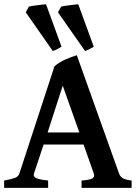

<svg xmlns="http://www.w3.org/2000/svg" viewBox="-20 -911 668 931"><path d="M191.4 -210 144.5 -68.8Q140.1 -53.7 156.7 -46.9Q173.3 -40 213.4 -35.6V0H0V-35.6Q33.2 -41.5 51 -47.9Q68.8 -54.2 73.7 -68.8L244.1 -589.4Q267.1 -609.4 297.1 -622.6Q327.1 -635.7 352.5 -643.1L557.6 -68.8Q562.5 -55.2 574.5 -47.4Q586.4 -39.6 618.2 -35.6V0H375.5V-35.6Q413.1 -38.1 426.8 -45.4Q440.4 -52.7 435.1 -68.8L385.3 -210ZM364.7 -268.6 284.2 -495.6 210.9 -268.6ZM105 -851.1 119.6 -878.4Q126 -880.9 143.1 -883.3Q160.2 -885.7 177.7 -887.7Q195.3 -889.6 203.1 -890.6L278.3 -684.6Q268.6 -678.7 256.3 -672.1Q244.1 -665.5 235.8 -664.1ZM261.2 -851.1 275.9 -878.4Q282.2 -880.9 299.3 -883.3Q316.4 -885.7 334 -887.7Q351.6 -889.6 359.4 -890.6L434.6 -684.6Q424.8 -678.7 412.4 -672.1Q399.9 -665.5 392.1 -664.1Z"/></svg>

Font: Gentium Plus
Style: Bold
Weight: 700
Designer: Victor Gaultney, Annie Olsen, Iska Routamaa, Becca Hirsbrunner
Foundry: SIL International
Version: Version 6.101